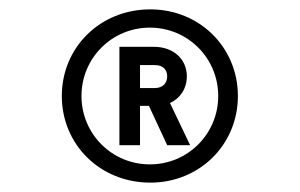

<svg xmlns="http://www.w3.org/2000/svg" viewBox="-20 -730 640 410"><path d="M301 -340C406 -340 488 -421 488 -525C488 -629 406 -710 301 -710C194 -710 112 -629 112 -525C112 -421 194 -340 301 -340ZM300 -379C219 -379 154 -444 154 -525C154 -606 219 -671 300 -671C381 -671 446 -606 446 -525C446 -444 381 -379 300 -379ZM279 -542V-591H311C327 -591 337 -582 337 -567C337 -552 327 -542 311 -542ZM235 -420H279V-504H298L337 -420H386L343 -510C365 -520 379 -541 379 -567C379 -604 350 -630 309 -630H235Z"/></svg>

Font: CommitMono
Style: 600Regular
Weight: 600
Monospace: yes
Designer: Eigil Nikolajsen
Foundry: Eigil Nikolajsen
Version: Version 1.143